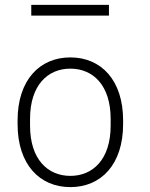

<svg xmlns="http://www.w3.org/2000/svg" viewBox="-20 -756 614 786"><path d="M108 -692H426V-736H108V-692ZM268 10C394 10 484 -83 484 -248V-263C484 -428 394 -521 268 -521C142 -521 52 -428 52 -263V-248C52 -83 142 10 268 10ZM268 -36C176 -36 103 -103 103 -242V-269C103 -408 176 -475 268 -475C360 -475 433 -408 433 -269V-242C433 -103 360 -36 268 -36Z"/></svg>

Font: ChivoLight
Style: Regular
Weight: 300
Designer: Hector Gatti
Foundry: Omnibus-Type
Version: Version 1.004;PS 001.004;hotconv 1.0.88;makeotf.lib2.5.64775